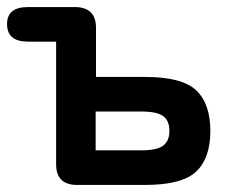

<svg xmlns="http://www.w3.org/2000/svg" viewBox="-20 -524 652 544"><path d="M198 0Q139 0 139 -59V-406H59Q0 -406 0 -456Q0 -504 59 -504H192Q252 -504 252 -445V-306H391Q496 -306 536 -268Q576 -230 576 -153Q576 -76 536 -38Q496 0 391 0ZM251 -98H380Q425 -98 442.5 -111.5Q460 -125 460 -153Q460 -182 442.5 -195Q425 -208 380 -208H251Z"/></svg>

Font: Zen Maru Gothic
Style: Bold
Weight: 700
Designer: Yoshimichi Ohira
Foundry: Positype
Version: Version 1.001